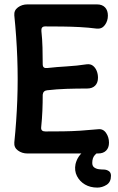

<svg xmlns="http://www.w3.org/2000/svg" viewBox="-20 -692 538 872"><path d="M470 -621Q470 -597 456.5 -578.5Q443 -560 420 -562Q381 -567 342.5 -569Q304 -571 264.5 -571.5Q225 -572 185 -572Q175 -572 171 -566.5Q167 -561 168 -551Q172 -514 173 -475.5Q174 -437 174 -401Q174 -390 179 -386Q184 -382 194 -383Q239 -388 283.5 -390.5Q328 -393 374 -400Q391 -402 402 -393.5Q413 -385 419 -370.5Q425 -356 425 -339Q425 -316 412 -303Q399 -290 376 -290Q328 -290 282.5 -288.5Q237 -287 194 -282Q185 -281 180 -276Q175 -271 174 -262Q174 -225 172.5 -189Q171 -153 167 -114Q166 -104 171 -99.5Q176 -95 186 -95Q228 -95 267 -95.5Q306 -96 345 -98.5Q384 -101 425 -105Q448 -108 461.5 -88.5Q475 -69 475 -44Q475 -21 462 -8Q449 5 426 5H104Q80 5 61.5 -8.5Q43 -22 45 -45Q55 -143 58.5 -238Q62 -333 58.5 -428.5Q55 -524 45 -622Q43 -645 61.5 -658.5Q80 -672 104 -672H421Q444 -672 457 -658.5Q470 -645 470 -621ZM422 160Q390 160 366 146Q342 132 329.5 107.5Q317 83 323 53Q328 33 338.5 18Q349 3 364.5 -7.5Q380 -18 400 -23L433 -31L446 -10Q446 -10 434 -5Q422 0 410.5 12.5Q399 25 399 48Q399 62 408 68.5Q417 75 429 76.5Q441 78 451 78Q463 78 473.5 84.5Q484 91 484 106Q484 135 464 147.5Q444 160 422 160Z"/></svg>

Font: Winky Sans Medium
Style: Regular
Weight: 500
Designer: Simon Atzbach
Foundry: typofactur
Version: Version 1.205